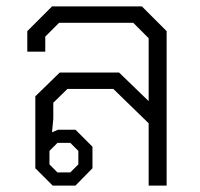

<svg xmlns="http://www.w3.org/2000/svg" viewBox="-20 -578 624 598"><path d="M90 -54V-278L166 -352H351L443 -263V-459L395 -507H164L121 -464V-417H65V-481L142 -558H422L499 -481V0H443V-194L333 -301H190L146 -258V-208L142 -166L161 -174H215L268 -121V-54L215 0H144ZM199 -41 224 -66V-108L199 -133H159L134 -108V-66L159 -41Z"/></svg>

Font: Chakra Petch Light
Style: Regular
Weight: 300
Designer: Katatrad Aksorn Co.,Ltd.
Foundry: Cadson Demak Co.,Ltd.
Version: Version 1.000; ttfautohint (v1.6)